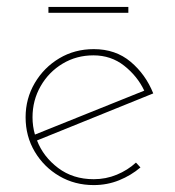

<svg xmlns="http://www.w3.org/2000/svg" viewBox="-20 -529 507 555"><path d="M251 6Q196 6 151.5 -20Q107 -46 80.5 -90.5Q54 -135 54 -190Q54 -244 80.5 -289Q107 -334 151.5 -360.5Q196 -387 251 -387Q314 -387 357.5 -350.5Q401 -314 423 -259L87 -123Q105 -76 148 -43.5Q191 -11 251 -11Q286 -11 317.5 -24Q349 -37 373 -59L386 -45Q359 -22 324.5 -8Q290 6 251 6ZM74 -190Q74 -164 81 -140L397 -267Q377 -309 339 -339Q301 -369 250 -369Q201 -369 161 -345Q121 -321 97.5 -280Q74 -239 74 -190ZM120 -509H351V-492H120Z"/></svg>

Font: Synthetic Thin
Style: Regular
Weight: 100
Designer: Santiago Orozco
Foundry: Typemade
Version: Version 2.000; ttfautohint (v1.8.4.7-5d5b)